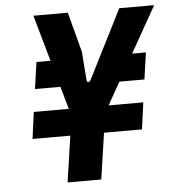

<svg xmlns="http://www.w3.org/2000/svg" viewBox="-51 -747 721 795"><g transform="rotate(-5 309.5 -350.0)"><path d="M69 -192 84 -303H539L524 -192ZM97 -397 113 -508H188L218 -397ZM431 -397 492 -508H568L552 -397ZM198 0 238 -273 117 -700H260L304 -534L313 -415Q314 -407 319.5 -406.5Q325 -406 330 -415L474 -700H619L378 -273L338 0Z"/></g></svg>

Font: Finlandica SemiBold
Style: Italic
Weight: 600
Italic angle: -8°
Designer: Niklas Ekholm, Juho Hiilivirta, Jaakko Suomalainen
Foundry: Helsinki Type Studio
Version: Version 1.063